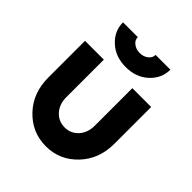

<svg xmlns="http://www.w3.org/2000/svg" viewBox="-197 -824 961 961"><g transform="rotate(45 283.5 -344.0)"><path d="M118.7 -700Q118.7 -638 166.7 -594.3Q213.5 -551 286.7 -551Q358.7 -551 406.3 -594.3Q454 -638.3 454 -700H349.3Q349.3 -678.7 331.2 -664.9Q312.4 -650.3 286.4 -650.3Q260.3 -650.3 241.5 -664.9Q223.3 -678.7 223.3 -700ZM49.7 -500V-240Q49.7 -131 117.7 -59.7Q186 12 284.4 12Q381.7 12 450 -59.7Q518 -131 518 -240V-500H384.7V-234.7Q384.7 -183.9 355.7 -152.7Q327 -121.3 284.2 -121.3Q240.7 -121.3 212 -152.7Q183 -183.9 183 -234.7V-500Z"/></g></svg>

Font: Unageo Variable
Style: Regular
Weight: 300
Designer: Richard Sepsi
Foundry: Richard Sepsi
Version: Version 2.200